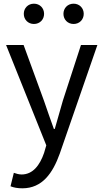

<svg xmlns="http://www.w3.org/2000/svg" viewBox="-20 -787 561 1041"><path d="M101 234C209 234 266 152 304 46L508 -543H419L321 -242C307 -193 291 -138 277 -88H272C253 -139 235 -194 218 -242L108 -543H13L231 1L219 42C196 109 158 159 97 159C82 159 66 154 55 150L37 223C54 230 76 234 101 234ZM164 -657C196 -657 219 -681 219 -712C219 -743 196 -767 164 -767C132 -767 109 -743 109 -712C109 -681 132 -657 164 -657ZM379 -657C411 -657 434 -681 434 -712C434 -743 411 -767 379 -767C347 -767 324 -743 324 -712C324 -681 347 -657 379 -657Z"/></svg>

Font: Noto Sans KR
Style: Regular
Weight: 400
Designer: Ryoko NISHIZUKA 西塚涼子 (kana, bopomofo & ideographs); Paul D. Hunt (Latin, Greek & Cyrillic); Sandoll Communications 산돌커뮤니
Foundry: Adobe
Version: Version 2.004;hotconv 1.0.118;makeotfexe 2.5.65603